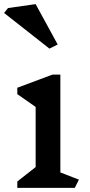

<svg xmlns="http://www.w3.org/2000/svg" viewBox="-29 -912 438 932"><path d="M334 0H55V-31L144 -101V-393L55 -455V-486L226 -550H264V-75L354 -40ZM211 -676 -9 -849 10 -873 144 -892 251 -696Z"/></svg>

Font: Inknut
Style: Antiqua
Weight: 400
Designer: Claus Eggers Srensen
Foundry: Claus Eggers Srensen
Version: Version 1.000; ttfautohint (v1.2) -l 7 -r 28 -G 50 -x 13 -D 